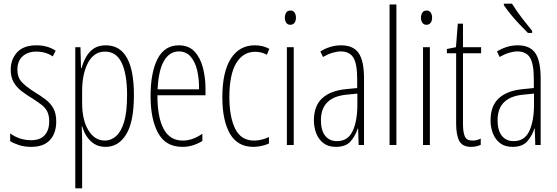

<svg xmlns="http://www.w3.org/2000/svg" viewBox="-20 -784 3011 1038"><path d="M284 -127Q284 -64 250 -27Q216 10 149 10Q112 10 83 0.5Q54 -9 35 -21V-63Q57 -46 86.5 -36Q116 -26 148 -26Q197 -26 221.5 -53Q246 -80 246 -128Q246 -160 235.5 -181Q225 -202 204.5 -217.5Q184 -233 155 -252Q121 -272 94.5 -293Q68 -314 53 -341Q38 -368 38 -408Q38 -463 72.5 -501Q107 -539 177 -539Q237 -539 281 -510L265 -479Q228 -505 176 -505Q130 -505 102 -479.5Q74 -454 74 -407Q74 -366 97.5 -340.5Q121 -315 169 -285Q202 -265 228 -245Q254 -225 269 -197.5Q284 -170 284 -127Z M552 -539Q704 -539 704 -270Q704 -126 662.5 -58Q621 10 551 10Q514 10 489 -6.5Q464 -23 448 -48Q432 -73 425 -100H422Q422 -88 423 -70Q424 -52 424 -29V234H387V-529H415L418 -416H421Q430 -449 446 -477Q462 -505 487.5 -522Q513 -539 552 -539ZM548 -505Q488 -505 456 -445Q424 -385 424 -291V-228Q424 -135 458 -79.5Q492 -24 547 -24Q580 -24 607.5 -48Q635 -72 651 -125.5Q667 -179 667 -270Q667 -383 638 -444Q609 -505 548 -505Z M947 -539Q1000 -539 1031.5 -505.5Q1063 -472 1077 -418Q1091 -364 1091 -303V-269H831Q831 -149 865 -86.5Q899 -24 968 -24Q1021 -24 1074 -61V-22Q1052 -8 1024.5 1Q997 10 966 10Q876 10 835 -64.5Q794 -139 794 -264Q794 -391 831.5 -465Q869 -539 947 -539ZM947 -506Q897 -506 867 -455.5Q837 -405 832 -301H1056Q1057 -357 1046 -403.5Q1035 -450 1010.5 -478Q986 -506 947 -506Z M1350 10Q1264 10 1223 -61.5Q1182 -133 1182 -258Q1182 -395 1228 -467Q1274 -539 1357 -539Q1402 -539 1436 -520L1423 -488Q1394 -504 1359 -504Q1294 -504 1257 -442.5Q1220 -381 1220 -259Q1220 -152 1251.5 -88Q1283 -24 1354 -24Q1393 -24 1434 -43V-8Q1416 0 1393.5 5Q1371 10 1350 10Z M1550 -727Q1566 -727 1573 -715.5Q1580 -704 1580 -689Q1580 -671 1572 -660.5Q1564 -650 1549 -650Q1535 -650 1527.5 -661Q1520 -672 1520 -688Q1520 -704 1527 -715.5Q1534 -727 1550 -727ZM1568 -529V0H1531V-529Z M1824 -539Q1890 -539 1919 -497Q1948 -455 1948 -359V0H1919L1916 -89H1914Q1902 -51 1876 -20.5Q1850 10 1796 10Q1754 10 1728 -10.5Q1702 -31 1689.5 -63.5Q1677 -96 1677 -133Q1677 -212 1722 -253Q1767 -294 1850 -302L1911 -308V-356Q1911 -440 1890 -473Q1869 -506 1822 -506Q1803 -506 1778.5 -499Q1754 -492 1726 -476L1712 -506Q1766 -539 1824 -539ZM1852 -272Q1715 -258 1715 -134Q1715 -79 1738 -50Q1761 -21 1802 -21Q1861 -21 1886.5 -75.5Q1912 -130 1912 -218V-278Z M2123 0H2086V-760H2123Z M2286 -727Q2302 -727 2309 -715.5Q2316 -704 2316 -689Q2316 -671 2308 -660.5Q2300 -650 2285 -650Q2271 -650 2263.5 -661Q2256 -672 2256 -688Q2256 -704 2263 -715.5Q2270 -727 2286 -727ZM2304 -529V0H2267V-529Z M2533 -24Q2546 -24 2558 -27Q2570 -30 2579 -35V-1Q2568 4 2555.5 7Q2543 10 2527 10Q2480 10 2463 -22Q2446 -54 2446 -116V-496H2396V-519L2445 -529L2455 -656H2483V-529H2581V-496H2483V-115Q2483 -69 2493 -46.5Q2503 -24 2533 -24Z M2779 -539Q2845 -539 2874 -497Q2903 -455 2903 -359V0H2874L2871 -89H2869Q2857 -51 2831 -20.5Q2805 10 2751 10Q2709 10 2683 -10.5Q2657 -31 2644.5 -63.5Q2632 -96 2632 -133Q2632 -212 2677 -253Q2722 -294 2805 -302L2866 -308V-356Q2866 -440 2845 -473Q2824 -506 2777 -506Q2758 -506 2733.5 -499Q2709 -492 2681 -476L2667 -506Q2721 -539 2779 -539ZM2807 -272Q2670 -258 2670 -134Q2670 -79 2693 -50Q2716 -21 2757 -21Q2816 -21 2841.5 -75.5Q2867 -130 2867 -218V-278ZM2748 -764Q2773 -724 2801.5 -687Q2830 -650 2857 -617V-606H2834Q2815 -625 2790.5 -650.5Q2766 -676 2743 -704Q2720 -732 2704 -756V-764Z"/></svg>

Font: Noto Sans Lao Looped ExtraCondensed ExtraLight
Style: Regular
Weight: 200
Width: 2
Designer: Mark Frömberg, Ben Mitchell
Foundry: The Fontpad Ltd
Version: Version 1.002; ttfautohint (v1.8.4.7-5d5b)